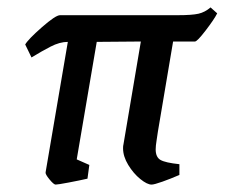

<svg xmlns="http://www.w3.org/2000/svg" viewBox="-20 -489 606 518"><path d="M566 -453Q558 -437 535 -407Q512 -377 506 -377H447L406 -134Q405 -126 402.5 -110.5Q400 -95 400 -86Q400 -65 413 -57.5Q426 -50 464 -46V-17Q441 -7 418.5 1Q396 9 389 9Q377 9 358.5 -6Q340 -21 326 -44Q312 -67 312 -89Q312 -96 313 -99L360 -377L241 -376L187 -59L221 -44L216 -7Q194 -2 165 3.5Q136 9 130 9Q125 9 113.5 -5Q102 -19 103 -24L163 -376Q141 -376 116 -363Q91 -350 65 -334L48 -369Q56 -383 93 -415.5Q130 -448 142 -448H459Q498 -448 515.5 -452Q533 -456 548 -469Z"/></svg>

Font: Grenze
Style: Italic
Weight: 400
Italic angle: -10°
Designer: Renata Polastri
Foundry: Omnibus-Type
Version: Version 1.002; ttfautohint (v1.8)